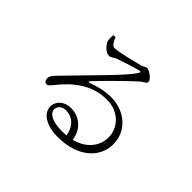

<svg xmlns="http://www.w3.org/2000/svg" viewBox="-150 -1007 1300 1300"><g transform="rotate(45 500.0 -356.5)"><path d="M360 -675C334 -675 323 -706 311 -733L292 -731C289 -713 289 -691 293 -676C303 -649 337 -611 371 -611C386 -611 399 -626 418 -634C462 -650 555 -680 586 -686C596 -689 601 -685 594 -673C555 -606 381 -439 210 -261C190 -239 182 -227 181 -212C180 -189 193 -176 204 -176C217 -176 224 -181 237 -197C321 -305 423 -392 569 -392C693 -392 762 -300 758 -213C756 -134 702 -62 598 -36C584 -134 511 -180 438 -180C376 -180 331 -140 331 -89C331 -21 405 23 515 23C701 23 811 -79 814 -202C817 -338 706 -424 578 -424C513 -424 454 -407 405 -388C397 -384 393 -392 399 -398C447 -450 582 -584 629 -626C664 -659 684 -658 684 -675C684 -698 635 -736 609 -736C597 -736 593 -727 575 -721C531 -709 400 -675 360 -675ZM547 -27 507 -25C406 -25 363 -57 363 -92C363 -125 391 -145 426 -145C484 -145 534 -106 547 -27Z"/></g></svg>

Font: Noto Serif CJK HK Light
Style: Regular
Weight: 300
Designer: Ryoko NISHIZUKA 西塚涼子 (kana & ideographs); Frank Grießhammer (Latin, Greek & Cyrillic); Wenlong ZHANG 张文龙 (bopomofo); San
Foundry: Adobe
Version: Version 2.001;hotconv 1.1.0;makeotfexe 2.6.0